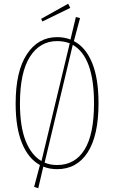

<svg xmlns="http://www.w3.org/2000/svg" viewBox="-20 -888 605 1019"><path d="M353 -846.2 205.1 -773.9 198.2 -788.1 341.8 -868.2ZM372.1 -669.9Q434.6 -637.7 468.8 -554.7Q502.9 -471.7 502.9 -339.8Q502.9 -168.5 445.3 -79.3Q387.7 9.8 283.2 9.8Q242.2 9.8 210 -3.9L183.1 110.8L161.1 104L191.9 -12.2Q130.4 -45.9 96.7 -128.2Q63 -210.4 63 -338.9Q63 -509.8 122.8 -600.3Q182.6 -690.9 283.2 -690.9Q322.3 -690.9 354 -678.2L382.8 -797.9L404.8 -792ZM85.9 -338.9Q85.9 -216.8 116 -140.6Q146 -64.5 200.2 -33.2L350.1 -658.2Q318.8 -669.9 283.2 -669.9Q191.9 -669.9 138.9 -586.9Q85.9 -503.9 85.9 -338.9ZM283.2 -12.2Q377.9 -12.2 428.5 -93.5Q479 -174.8 479 -339.8Q479 -585.9 366.2 -649.9L216.8 -24.9Q245.6 -12.2 283.2 -12.2Z"/></svg>

Font: Fira Sans Compressed Thin
Style: Regular
Weight: 100
Width: 1
Designer: Carrois Corporate & Edenspiekermann AG
Foundry: Carrois Corporate GbR & Edenspiekermann AG
Version: Version 4.203;PS 004.203;hotconv 1.0.88;makeotf.lib2.5.64775